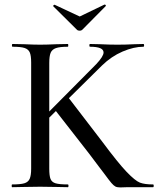

<svg xmlns="http://www.w3.org/2000/svg" viewBox="-20 -817 692 838"><path d="M35 -613Q32 -613 32 -619Q32 -625 35 -625L85 -624Q129 -622 155 -622Q183 -622 227 -624L276 -625Q278 -625 278 -619Q278 -613 276 -613Q241 -613 224 -607Q207 -601 201 -586.5Q195 -572 195 -542V-81Q195 -50 200.5 -36Q206 -22 222.5 -17Q239 -12 276 -12Q279 -12 279 -6Q279 0 276 0Q244 0 226 -1L155 -2L85 -1Q66 0 33 0Q31 0 31 -6Q31 -12 33 -12Q69 -12 86 -17Q103 -22 109.5 -36.5Q116 -51 116 -81V-544Q116 -574 110 -588Q104 -602 87.5 -607.5Q71 -613 35 -613ZM218 -340 278 -392 426 -199Q496 -105 533 -66.5Q570 -28 590.5 -20Q611 -12 648 -12Q651 -12 651 -6Q651 0 648 0H536L505 1Q491 1 483.5 -3Q476 -7 466.5 -18Q457 -29 435 -59Q426 -70 411 -90.5Q396 -111 370 -145ZM432 -588Q432 -613 373 -613Q370 -613 370 -619Q370 -625 373 -625L417 -624Q457 -622 493 -622Q529 -622 567 -624L606 -625Q609 -625 609 -619Q609 -613 606 -613Q564 -613 515 -592Q466 -571 425 -531L168 -277L143 -278L400 -537Q432 -571 432 -588ZM212 -791Q212 -793 215 -795Q218 -797 219 -796L328 -745L436 -797H437Q440 -797 441.5 -794.5Q443 -792 441 -790L339 -687Q335 -683 328 -683Q320 -683 316 -687L213 -789Z"/></svg>

Font: Cormorant Infant Medium
Style: Regular
Weight: 500
Designer: Christian Thalmann (Catharsis Fonts)
Foundry: Catharsis Fonts
Version: Version 4.000